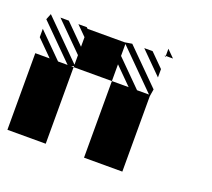

<svg xmlns="http://www.w3.org/2000/svg" viewBox="-102 -660 866 785"><g transform="rotate(20 331.0 -268.0)"><path d="M505.2 -500 500 -505.2H505.2ZM505.2 -411.5 411.5 -505.2H447.9L505.2 -447.9ZM505.2 -505.2H536.5L505.2 -536.5ZM333.3 0V-333.3H406.2L333.3 -406.2V-333.3H166.7V0H0V-333.3H62.5L-5.2 -401V-437.5L99 -333.3H140.6L-5.2 -479.2L5.2 -505.2L166.7 -343.8V-385.4L46.9 -505.2H83.3L166.7 -421.9V-463.5L125 -505.2H161.5L166.7 -500H328.1L359.4 -505.2L505.2 -359.4L500 -328.1V0ZM442.7 -333.3H494.8L333.3 -494.8V-442.7ZM156.2 -333.3H166.7V-338.5Z"/></g></svg>

Font: 0xA000-Monochrome
Style: Monochrome
Weight: 400
Version: Version 0.1